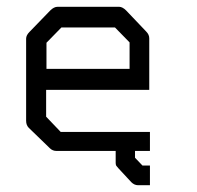

<svg xmlns="http://www.w3.org/2000/svg" viewBox="-20 -496 580 566"><path d="M324 -6Q321 -9 321 -15V-51H147Q135 -51 127 -59L65 -119Q57 -127 57 -140V-382Q57 -392 67 -402L128 -465Q139 -476 150 -476H331Q341 -476 352 -465L411 -403Q420 -394 420 -383V-231H116V-152L159 -107H422V-51H378V-31L400 -8H422V50H387Q376 50 367 41L329 0ZM117 -293H362V-371L319 -415H161L117 -370Z"/></svg>

Font: 3270 Nerd Font
Style: Regular
Weight: 400
Monospace: yes
Version: Version 3.0.1;Nerd Fonts 3.3.0